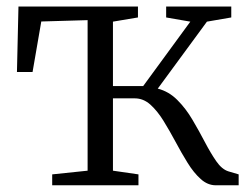

<svg xmlns="http://www.w3.org/2000/svg" viewBox="-20 -552 742 572"><path d="M135.5 0V-32.5L241 -43.5V-492L103 -488L77 -337.5H30.5L35 -532.5H391V-500L316.5 -487.5V-295.5H406.5L547 -487.5L475 -500V-532.5H669V-500L596.5 -487.5L450 -288Q483 -279.5 508.2 -254.2Q533.5 -229 553.2 -195.5Q573 -162 590.2 -129Q607.5 -96 624.2 -71.8Q641 -47.5 660.5 -41.5L691 -32.5V0H623Q598.5 0 577.8 -18.8Q557 -37.5 538.8 -67Q520.5 -96.5 502.8 -129.8Q485 -163 466.8 -192.5Q448.5 -222 427.8 -240.5Q407 -259 381.5 -259H316.5V-43.5L392.5 -32.5V0Z"/></svg>

Font: Merriweather 72pt Light
Style: Regular
Weight: 300
Version: Version 2.100